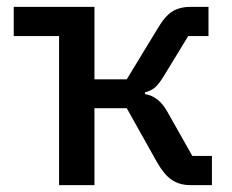

<svg xmlns="http://www.w3.org/2000/svg" viewBox="-20 -539 676 559"><path d="M152 0V-434H20V-519H255V-308H349L439 -456Q460 -492 481.5 -505.5Q503 -519 535 -519H587V-434H528L459 -321Q444 -296 432.5 -285.5Q421 -275 402 -270V-265Q442 -259 467 -214L540 -85H597V0H535Q503 0 480.5 -15Q458 -30 437 -67L349 -224H255V0Z"/></svg>

Font: Anuphan Medium
Style: Regular
Weight: 500
Designer: Mike Abbink, Paul van der Laan, Pieter van Rosmalen, Mint Tantisuwanna
Foundry: Bold Monday; Cadson Demak
Version: Version 3.002;hotconv 1.0.109;makeotfexe 2.5.65596